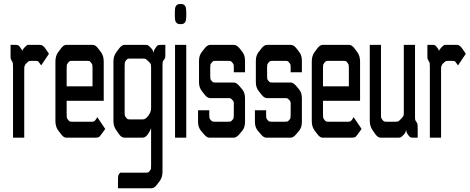

<svg xmlns="http://www.w3.org/2000/svg" viewBox="-20 -707 2412 986"><path d="M34.2 -476.6H57.6Q68.4 -476.6 72.3 -475.1Q76.2 -473.6 83 -464.8Q92.8 -453.1 92.8 -446.3H94.7Q94.7 -452.1 107.4 -464.8Q119.1 -476.6 123 -476.6Q128.9 -476.6 134.8 -476.6H187.5Q201.2 -476.6 217.8 -451.2L231.4 -430.7L191.4 -371.1L184.6 -380.9Q176.8 -392.6 172.9 -393.6Q169.9 -394.5 163.1 -394.5H142.6Q130.9 -394.5 126 -391.6Q123 -389.6 112.3 -378.9Q110.4 -377 105.5 -366.2Q104.5 -363.3 104.5 -345.7V0H46.9V-364.3Q46.9 -378.9 45.9 -383.3Q44.9 -387.7 40.5 -394.5Q36.1 -401.4 35.2 -405.3Q34.2 -409.2 34.2 -422.9Z M479.5 -105.5 520.5 -44.9 502.9 -20.5Q492.2 -5.9 489.3 -3.9Q481.4 0 473.6 0Q473.6 0 320.3 0Q306.6 0 293 -18.6L278.3 -38.1Q264.6 -56.6 264.6 -85.9V-390.6Q264.6 -419.9 278.3 -438.5L293 -458Q306.6 -476.6 320.3 -476.6H456.1Q470.7 -476.6 484.4 -458L499 -438.5Q512.7 -419.9 512.7 -390.6V-189.5H322.3V-121.1Q322.3 -106.4 323.2 -102.5Q324.2 -98.6 329.6 -91.8Q335 -85 337.9 -83.5Q340.8 -82 350.6 -82H455.1Q461.9 -82 466.8 -86.9Q474.6 -94.7 479.5 -105.5ZM455.1 -263.7V-355.5Q455.1 -370.1 454.1 -374Q453.1 -377.9 447.8 -384.8Q442.4 -391.6 439.9 -393.1Q437.5 -394.5 426.8 -394.5H350.6Q339.8 -394.5 337.4 -393.1Q335 -391.6 329.6 -384.8Q324.2 -377.9 323.2 -373.5Q322.3 -369.1 322.3 -355.5V-263.7Z M649.4 -93.8H713.9Q727.5 -93.8 741.7 -112.8Q755.9 -131.8 755.9 -151.4V-357.4Q755.9 -372.1 754.4 -377Q752.9 -381.8 742.2 -392.1Q731.4 -402.3 727.5 -404.3Q723.6 -406.2 712.9 -406.2H649.4Q638.7 -406.2 635.7 -404.8Q632.8 -403.3 627.4 -397Q622.1 -390.6 621.1 -386.2Q620.1 -381.8 620.1 -367.2V-132.8Q620.1 -118.2 621.1 -114.3Q622.1 -110.4 627.4 -103.5Q632.8 -96.7 635.7 -95.2Q638.7 -93.8 649.4 -93.8ZM596.7 179.7H727.5Q738.3 179.7 741.2 178.2Q744.1 176.8 749.5 169.9Q754.9 163.1 755.4 159.2Q755.9 155.3 755.9 140.6V-45.9H753.9Q752.9 -37.1 740.2 -18.6Q727.5 0 711.9 0H619.1Q603.5 0 590.8 -18.6L577.1 -38.1Q562.5 -58.6 562.5 -85.9V-390.6Q562.5 -418.9 577.1 -438.5L590.8 -457Q605.5 -476.6 619.1 -476.6H725.6Q736.3 -476.6 739.7 -474.6Q743.2 -472.7 753.9 -461.9Q766.6 -449.2 767.6 -438.5H769.5Q769.5 -448.2 779.3 -461.9Q786.1 -471.7 790 -474.1Q793.9 -476.6 804.7 -476.6H829.1V-429.7Q829.1 -415 828.1 -410.6Q827.1 -406.2 821.8 -399.9Q816.4 -393.6 815.4 -389.2Q814.5 -384.8 814.5 -370.1V173.8Q814.5 203.1 800.8 221.7L786.1 241.2Q772.5 259.8 757.8 259.8H585.9V221.7Q585.9 200.2 587.4 194.8Q588.9 189.5 596.7 179.7Z M936.5 -646.5Q936.5 -646.5 936.5 -623Q936.5 -602.5 931.6 -594.7L929.7 -591.8L925.8 -587.9Q920.9 -583 909.2 -583H905.3Q893.6 -583 888.7 -587.9L884.8 -591.8L882.8 -594.7Q877.9 -602.5 877.9 -623Q877.9 -623 877.9 -646.5Q877.9 -667 882.8 -674.8L884.8 -677.7L888.7 -681.6Q893.6 -686.5 905.3 -686.5H909.2Q920.9 -686.5 925.8 -681.6L929.7 -677.7L931.6 -674.8Q936.5 -667 936.5 -646.5ZM936.5 -476.6V0H878.9V-476.6Z M1180.7 -283.2Q1194.3 -283.2 1210 -264.6L1224.6 -247.1Q1238.3 -230.5 1238.3 -202.1V-81.1Q1238.3 -52.7 1224.6 -36.1L1210 -18.6Q1194.3 0 1180.7 0H1054.7Q1042 0 1026.4 -18.6L1011.7 -36.1Q997.1 -53.7 997.1 -81.1V-140.6H1054.7V-119.1Q1054.7 -105.5 1055.7 -101.1Q1056.6 -96.7 1062 -90.8Q1067.4 -85 1070.3 -83.5Q1073.2 -82 1084 -82H1151.4Q1162.1 -82 1165 -83.5Q1168 -85 1173.3 -90.8Q1178.7 -96.7 1179.7 -101.1Q1180.7 -105.5 1180.7 -119.1V-177.7Q1180.7 -186.5 1172.9 -194.3Q1167 -200.2 1164.6 -201.7Q1162.1 -203.1 1151.4 -203.1H1059.6Q1044.9 -203.1 1031.2 -220.7L1016.6 -239.3Q1002 -257.8 1002 -284.2V-395.5Q1002 -421.9 1016.6 -440.4L1031.2 -459Q1044.9 -476.6 1059.6 -476.6H1180.7Q1196.3 -476.6 1210 -459L1224.6 -440.4Q1238.3 -422.9 1238.3 -395.5V-335.9H1180.7V-357.4Q1180.7 -371.1 1179.7 -375Q1178.7 -378.9 1173.3 -385.3Q1168 -391.6 1165 -393.1Q1162.1 -394.5 1151.4 -394.5H1088.9Q1078.1 -394.5 1075.2 -393.1Q1072.3 -391.6 1066.9 -385.3Q1061.5 -378.9 1060.5 -375Q1059.6 -371.1 1059.6 -357.4V-319.3Q1059.6 -305.7 1060.5 -301.8Q1061.5 -297.9 1066.9 -291.5Q1072.3 -285.2 1075.2 -284.2Q1078.1 -283.2 1088.9 -283.2Z M1472.7 -283.2Q1486.3 -283.2 1502 -264.6L1516.6 -247.1Q1530.3 -230.5 1530.3 -202.1V-81.1Q1530.3 -52.7 1516.6 -36.1L1502 -18.6Q1486.3 0 1472.7 0H1346.7Q1334 0 1318.4 -18.6L1303.7 -36.1Q1289.1 -53.7 1289.1 -81.1V-140.6H1346.7V-119.1Q1346.7 -105.5 1347.7 -101.1Q1348.6 -96.7 1354 -90.8Q1359.4 -85 1362.3 -83.5Q1365.2 -82 1376 -82H1443.4Q1454.1 -82 1457 -83.5Q1460 -85 1465.3 -90.8Q1470.7 -96.7 1471.7 -101.1Q1472.7 -105.5 1472.7 -119.1V-177.7Q1472.7 -186.5 1464.8 -194.3Q1459 -200.2 1456.5 -201.7Q1454.1 -203.1 1443.4 -203.1H1351.6Q1336.9 -203.1 1323.2 -220.7L1308.6 -239.3Q1293.9 -257.8 1293.9 -284.2V-395.5Q1293.9 -421.9 1308.6 -440.4L1323.2 -459Q1336.9 -476.6 1351.6 -476.6H1472.7Q1488.3 -476.6 1502 -459L1516.6 -440.4Q1530.3 -422.9 1530.3 -395.5V-335.9H1472.7V-357.4Q1472.7 -371.1 1471.7 -375Q1470.7 -378.9 1465.3 -385.3Q1460 -391.6 1457 -393.1Q1454.1 -394.5 1443.4 -394.5H1380.9Q1370.1 -394.5 1367.2 -393.1Q1364.3 -391.6 1358.9 -385.3Q1353.5 -378.9 1352.5 -375Q1351.6 -371.1 1351.6 -357.4V-319.3Q1351.6 -305.7 1352.5 -301.8Q1353.5 -297.9 1358.9 -291.5Q1364.3 -285.2 1367.2 -284.2Q1370.1 -283.2 1380.9 -283.2Z M1795.9 -105.5 1836.9 -44.9 1819.3 -20.5Q1808.6 -5.9 1805.7 -3.9Q1797.9 0 1790 0Q1790 0 1636.7 0Q1623 0 1609.4 -18.6L1594.7 -38.1Q1581.1 -56.6 1581.1 -85.9V-390.6Q1581.1 -419.9 1594.7 -438.5L1609.4 -458Q1623 -476.6 1636.7 -476.6H1772.5Q1787.1 -476.6 1800.8 -458L1815.4 -438.5Q1829.1 -419.9 1829.1 -390.6V-189.5H1638.7V-121.1Q1638.7 -106.4 1639.6 -102.5Q1640.6 -98.6 1646 -91.8Q1651.4 -85 1654.3 -83.5Q1657.2 -82 1667 -82H1771.5Q1778.3 -82 1783.2 -86.9Q1791 -94.7 1795.9 -105.5ZM1771.5 -263.7V-355.5Q1771.5 -370.1 1770.5 -374Q1769.5 -377.9 1764.2 -384.8Q1758.8 -391.6 1756.3 -393.1Q1753.9 -394.5 1743.2 -394.5H1667Q1656.2 -394.5 1653.8 -393.1Q1651.4 -391.6 1646 -384.8Q1640.6 -377.9 1639.6 -373.5Q1638.7 -369.1 1638.7 -355.5V-263.7Z M2022.5 0H1935.5Q1919.9 0 1907.2 -18.6L1893.6 -38.1Q1878.9 -58.6 1878.9 -85.9V-476.6H1936.5V-121.1Q1936.5 -106.4 1937.5 -102.5Q1938.5 -98.6 1943.8 -91.8Q1949.2 -85 1952.1 -83.5Q1955.1 -82 1965.8 -82H2010.7Q2021.5 -82 2025.4 -84Q2029.3 -85.9 2039.6 -96.7Q2049.8 -107.4 2051.8 -111.8Q2053.7 -116.2 2053.7 -130.9V-476.6H2111.3V-110.4Q2111.3 -95.7 2112.3 -91.8Q2113.3 -87.9 2118.2 -81.1Q2123 -74.2 2124 -69.8Q2125 -65.4 2125 -51.8V0H2101.6Q2090.8 0 2086.9 -2.4Q2083 -4.9 2076.2 -13.7Q2066.4 -26.4 2066.4 -38.1H2064.5Q2064.5 -26.4 2051.8 -13.7Q2041 -2.9 2037.1 -1.5Q2033.2 0 2022.5 0Z M2174.8 -476.6H2198.2Q2209 -476.6 2212.9 -475.1Q2216.8 -473.6 2223.6 -464.8Q2233.4 -453.1 2233.4 -446.3H2235.4Q2235.4 -452.1 2248 -464.8Q2259.8 -476.6 2263.7 -476.6Q2269.5 -476.6 2275.4 -476.6H2328.1Q2341.8 -476.6 2358.4 -451.2L2372.1 -430.7L2332 -371.1L2325.2 -380.9Q2317.4 -392.6 2313.5 -393.6Q2310.5 -394.5 2303.7 -394.5H2283.2Q2271.5 -394.5 2266.6 -391.6Q2263.7 -389.6 2252.9 -378.9Q2251 -377 2246.1 -366.2Q2245.1 -363.3 2245.1 -345.7V0H2187.5V-364.3Q2187.5 -378.9 2186.5 -383.3Q2185.5 -387.7 2181.2 -394.5Q2176.8 -401.4 2175.8 -405.3Q2174.8 -409.2 2174.8 -422.9Z"/></svg>

Font: Vancouver Drive
Style: Regular
Weight: 400
Designer: Valery Zaveryaev
Foundry: Cyreal (www.cyreal.org)
Version: Version 1.06